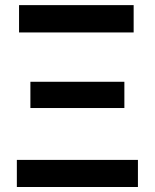

<svg xmlns="http://www.w3.org/2000/svg" viewBox="-20 -748 619 768"><path d="M56.2 -618.2V-727.5H514.6V-618.2ZM101.6 -315.9V-420.9H477.5V-315.9ZM47.4 0V-108.4H531.7V0Z"/></svg>

Font: Inter Tight SemiBold
Style: Regular
Weight: 600
Designer: Rasmus Andersson
Foundry: rsms
Version: Version 3.004; ttfautohint (v1.8.4.7-5d5b)